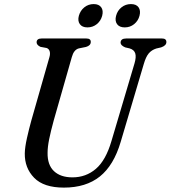

<svg xmlns="http://www.w3.org/2000/svg" viewBox="-20 -884 816 918"><path d="M513 -210 623 -580.5Q632 -611 626.8 -628.5Q621.5 -646 600 -652.5L578.5 -657.5Q556.5 -667 556.5 -680Q557 -700 583 -700H754.5Q775.5 -700 775.5 -683Q775.5 -666 750.5 -657.5L727 -652Q705 -645 691.2 -628.8Q677.5 -612.5 667.5 -578L557 -205.5Q524 -93.5 457.5 -40.2Q391 13 285.5 13Q189 13 143.2 -34Q97.5 -81 98.5 -150.5Q99 -180 109 -224.5Q119 -269 130 -308.5L216.5 -611.5Q221 -627 217.5 -638.8Q214 -650.5 203 -654.5L173.5 -660Q155 -668.5 155 -682Q155.5 -700 179 -700H392.5Q414.5 -700 414 -683.5Q414 -666 391 -659.5L356.5 -652.5Q333 -646 323.5 -611.5L237 -308.5Q222.5 -255.5 215 -218.2Q207.5 -181 207.5 -153.5Q206.5 -95.5 238 -65.8Q269.5 -36 326.5 -36Q391 -36 438.5 -76.8Q486 -117.5 513 -210ZM398 -753Q373 -753 361.8 -768.5Q350.5 -784 357 -808.5Q364 -833.5 383.2 -849Q402.5 -864.5 428 -864.5Q453 -864.5 464 -849Q475 -833.5 468.5 -808.5Q462 -784 442.8 -768.5Q423.5 -753 398 -753ZM576.5 -753Q551 -753 539.8 -768.5Q528.5 -784 535 -808.5Q541.5 -833.5 561 -849Q580.5 -864.5 606 -864.5Q631.5 -864.5 642.5 -849Q653.5 -833.5 647 -808.5Q640.5 -784 621.2 -768.5Q602 -753 576.5 -753Z"/></svg>

Font: Fraunces 72pt S050
Style: Italic
Weight: 400
Italic angle: -16°
Version: Version 1.000; ttfautohint (v1.8.3)